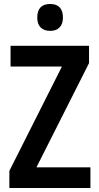

<svg xmlns="http://www.w3.org/2000/svg" viewBox="-20 -944 498 964"><path d="M232 -924C191 -924 167 -903 167 -856C167 -811 192 -789 232 -789C271 -789 296 -811 296 -856C296 -902 273 -924 232 -924ZM434 0V-104H163L427 -627V-714H33V-610H291L27 -86V0Z"/></svg>

Font: Noto Sans Lao UI Cond SemBd
Style: Regular
Weight: 600
Width: 3
Designer: Monotype Design Team
Foundry: Monotype Imaging Inc.
Version: Version 2.000